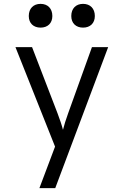

<svg xmlns="http://www.w3.org/2000/svg" viewBox="-20 -794 640 994"><path d="M410 -651C447 -651 471 -674 471 -711C471 -750 447 -774 410 -774C373 -774 349 -750 349 -711C349 -674 373 -651 410 -651ZM190 -651C227 -651 251 -674 251 -711C251 -750 227 -774 190 -774C153 -774 129 -750 129 -711C129 -674 153 -651 190 -651ZM184 180H266L540 -550H456L333 -208C322 -178 311 -143 306 -122C301 -143 289 -178 278 -207L146 -550H60L265 -35Z"/></svg>

Font: JetBrains Mono Light
Style: Regular
Weight: 336
Monospace: yes
Designer: Philipp Nurullin, Konstantin Bulenkov
Foundry: JetBrains
Version: Version 2.305